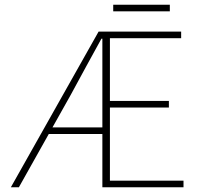

<svg xmlns="http://www.w3.org/2000/svg" viewBox="-20 -794 844 814"><path d="M26 0 398 -660H748V-632H446V-366H696V-338H446V-28H758V0H414V-630H410Q379 -573 346 -513.5Q313 -454 280 -392L60 0ZM174 -226V-254H442V-226ZM460 -746V-774H700V-746Z"/></svg>

Font: Source Sans 3 Variable
Style: Regular
Weight: 200
Designer: Paul D. Hunt
Foundry: Adobe Systems Incorporated
Version: Version 3.026